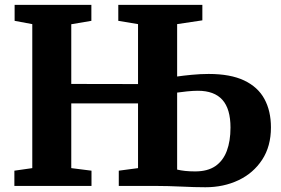

<svg xmlns="http://www.w3.org/2000/svg" viewBox="-20 -763 1154 788"><path d="M823 5.5Q801 5.5 776.2 4.8Q751.5 4 725 2.8Q698.5 1.5 670.8 0.8Q643 0 613.5 0H467.5V-62.5L546.5 -73V-338.5H272.5V-73L355.5 -62.5V0H39V-62.5L112.5 -73V-664L40 -677.5V-743H355V-677.5L272.5 -663.5V-418.5L546.5 -418V-664L465.5 -677.5V-743H810.5V-679.5L707 -664V-449Q730.5 -452.5 766.8 -456Q803 -459.5 836.5 -459.5Q925.5 -459.5 982 -432.8Q1038.5 -406 1065.2 -356.8Q1092 -307.5 1092 -240Q1092 -162.5 1056 -107.5Q1020 -52.5 959 -23.5Q898 5.5 823 5.5ZM781 -59.5Q832 -59.5 863.8 -81.2Q895.5 -103 910.8 -143.5Q926 -184 926 -239.5Q926 -316 892.8 -353.2Q859.5 -390.5 792 -390.5Q773.5 -390.5 748.2 -388Q723 -385.5 707 -383V-67Q721.5 -63.5 739.8 -61.5Q758 -59.5 781 -59.5Z"/></svg>

Font: Merriweather 20pt ExtraBold
Style: Regular
Weight: 800
Version: Version 2.100